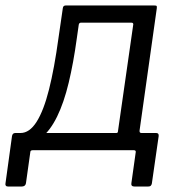

<svg xmlns="http://www.w3.org/2000/svg" viewBox="-43 -550 650 703"><path d="M-13 133Q-19 133 -21.5 130Q-24 127 -23 122L1 -52Q3 -63 13 -63H383Q389 -63 389 -70L445 -461Q445 -467 438 -467H254Q247 -467 246 -461L187 -520Q188 -530 198 -530H521Q529 -530 530.5 -528Q532 -526 531 -519L468 -72Q467 -63 475 -63H529Q539 -63 538 -52L513 122Q512 127 509 130Q506 133 499 133H450Q436 133 438 121L454 7Q455 0 447 0H77Q68 0 68 7L52 121Q50 133 36 133ZM34 -23 32 -63Q65 -63 91 -104Q117 -145 136.5 -222.5Q156 -300 171 -410L187 -520H254L238 -408Q226 -320 208.5 -247Q191 -174 166 -123Q141 -72 108.5 -46Q76 -20 34 -23Z"/></svg>

Font: Libre Franklin
Style: Italic
Weight: 400
Italic angle: -8°
Designer: Pablo Impallari, Rodrigo Fuenzalida, Nhung Nguyen
Foundry: Impallari Type
Version: Version 3.000